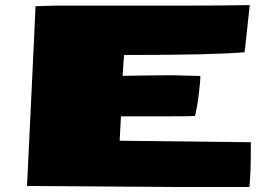

<svg xmlns="http://www.w3.org/2000/svg" viewBox="-20 -726 1040 750"><path d="M954.6 4.4H643.6L85.4 0.5L93.8 -171.4Q118.7 -688.5 118.7 -701.7Q177.2 -704.1 195.3 -704.1H689.5Q854 -704.1 955.6 -706.1L935.5 -522Q817.4 -511.2 464.8 -511.2Q463.4 -499.5 461.7 -471.7Q460 -443.8 459 -429.7Q599.6 -432.1 655.3 -432.1L762.7 -429.2Q762.7 -407.7 756.1 -355Q749.5 -302.2 741.7 -273.4Q733.9 -271.5 620.1 -271.5H452.6L447.3 -176.3L960 -170.4Q960 -78.1 957.3 -38.8Q954.6 0.5 954.6 4.4Z"/></svg>

Font: Seymour One
Style: Book
Weight: 400
Designer: vernon adams
Foundry: vernon adams
Version: Version 1.000; ttfautohint (v0.93) -l 8 -r 50 -G 200 -x 0 -w